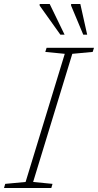

<svg xmlns="http://www.w3.org/2000/svg" viewBox="-47 -936 488 956"><path d="M275.5 -668 178.5 -677.5 185 -698H421L414.5 -677.5L313 -668L118 -30L214.5 -20.5L208.5 0H-27L-21 -20.5L80.5 -30ZM274.5 -763.5H253.5L150.5 -908V-916H200.5ZM387 -763.5H367.5L307 -908V-916H353Z"/></svg>

Font: Newsreader 9pt ExtraLight
Style: Italic
Weight: 250
Italic angle: -17°
Designer: Hugues Gentile
Foundry: Production Type
Version: Version 1.003